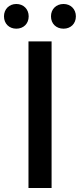

<svg xmlns="http://www.w3.org/2000/svg" viewBox="-46 -944 401 964"><path d="M97 0H213V-736H97ZM36 -800C72 -800 98 -825 98 -862C98 -898 72 -924 36 -924C0 -924 -26 -898 -26 -862C-26 -825 0 -800 36 -800ZM273 -800C309 -800 335 -825 335 -862C335 -898 309 -924 273 -924C236 -924 210 -898 210 -862C210 -825 236 -800 273 -800Z"/></svg>

Font: Genne Gothic Medium
Style: Regular
Weight: 500
Designer: Ryoko NISHIZUKA (kana & ideographs); Paul D. Hunt (Latin, Greek & Cyrillic); Wenlong ZHANG (bopomofo); Sandoll Communica
Foundry: Adobe Systems Incorporated
Version: Version 1.004;PS 1.004;hotconv 16.6.51;makeotf.lib2.5.65220